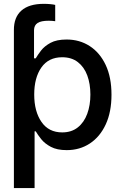

<svg xmlns="http://www.w3.org/2000/svg" viewBox="-20 -754 614 978"><path d="M50.8 204.1V-600.6Q50.3 -666 89.1 -700.2Q127.9 -734.4 202.6 -734.4Q221.2 -734.4 236.6 -732.9Q252 -731.4 261.2 -729V-646Q244.6 -648.4 228 -648.4Q189.5 -648.4 171.6 -637Q153.8 -625.5 153.3 -600.6V-457H162.1Q171.9 -474.1 189.2 -496.6Q206.5 -519 237.5 -535.9Q268.6 -552.7 319.3 -552.7Q385.3 -552.7 437 -519.3Q488.8 -485.8 518.3 -423.1Q547.9 -360.4 547.9 -271.5Q547.9 -183.6 518.6 -120.4Q489.3 -57.1 437.7 -23.2Q386.2 10.7 319.8 10.7Q270.5 10.7 239.3 -5.9Q208 -22.5 189.9 -45.2Q171.9 -67.9 162.1 -85H156.2V204.1ZM296.9 -79.6Q344.2 -79.6 376.2 -105Q408.2 -130.4 424.3 -174.1Q440.4 -217.8 440.4 -272.5Q440.4 -326.7 424.6 -369.6Q408.7 -412.6 376.7 -437.5Q344.7 -462.4 296.9 -462.4Q227.5 -462.4 190.9 -410.4Q154.3 -358.4 154.3 -272.5Q154.3 -186.5 191.2 -133.1Q228 -79.6 296.9 -79.6Z"/></svg>

Font: Inter Tight Medium
Style: Regular
Weight: 500
Designer: Rasmus Andersson
Foundry: rsms
Version: Version 3.004; ttfautohint (v1.8.4.7-5d5b)